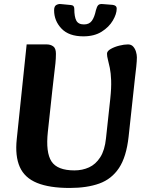

<svg xmlns="http://www.w3.org/2000/svg" viewBox="-20 -915 709 951"><path d="M325 16Q225 16 163.5 -9Q102 -34 78 -88Q54 -142 63 -226L112 -695H212Q230 -695 243.5 -685.5Q257 -676 257 -649Q257 -625 254.5 -601Q252 -577 248 -545Q244 -513 239 -466L217 -262Q206 -160 235 -115.5Q264 -71 349 -71Q388 -71 421 -86Q454 -101 476.5 -136Q499 -171 505 -230L526 -424Q532 -480 530.5 -517Q529 -554 524 -578.5Q519 -603 514.5 -619.5Q510 -636 510 -649Q510 -662 528.5 -672.5Q547 -683 571 -689Q595 -695 614 -695Q630 -695 639.5 -684.5Q649 -674 653.5 -659Q658 -644 658 -631Q658 -614 655 -585Q652 -556 648 -524L617 -238Q606 -138 569.5 -83Q533 -28 472 -6Q411 16 325 16ZM393 -735Q321 -735 284.5 -773.5Q248 -812 248 -864Q248 -884 258.5 -890Q269 -896 280 -895L332 -890Q341 -889 344.5 -884Q348 -879 348 -871Q348 -832 358 -813Q368 -794 396 -794Q422 -794 435 -812Q448 -830 455 -864Q460 -883 466.5 -889.5Q473 -896 487 -895L537 -891Q547 -890 552.5 -885.5Q558 -881 558 -872Q558 -846 539 -813.5Q520 -781 483.5 -758Q447 -735 393 -735Z"/></svg>

Font: Alkatra SemiBold
Style: Regular
Weight: 600
Designer: Suman Bhandary
Version: Version 1.100;gftools[0.9.22]